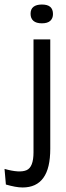

<svg xmlns="http://www.w3.org/2000/svg" viewBox="-95 -687 291 848"><path d="M5 141Q-11 141 -29.5 137.5Q-48 134 -69 128L-75 59Q-8 78 22.5 64.5Q53 51 53 -14V-513H127V-30Q127 13 119.5 45Q112 77 96.5 98.5Q81 120 58 130.5Q35 141 5 141ZM90 -584Q65 -584 52.5 -595Q40 -606 40 -626Q40 -647 53 -657Q66 -667 90 -667Q115 -667 127 -656.5Q139 -646 139 -625Q139 -606 127 -595Q115 -584 90 -584Z"/></svg>

Font: Bricolage Grotesque 48pt Condensed ExtraBold Light
Style: Regular
Weight: 300
Version: Version 1.000;gftools[0.9.30]